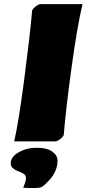

<svg xmlns="http://www.w3.org/2000/svg" viewBox="-20 -696 456 945"><path d="M293.9 -33.2Q293.9 -26.4 278.3 -13.2Q262.7 0 251 0H49.8Q71.3 -91.8 99.4 -306.6Q127.4 -521.5 138.2 -643.6Q138.2 -649.9 153.8 -662.8Q169.4 -675.8 180.7 -675.8H386.2Q360.4 -568.4 332.5 -366Q304.7 -163.6 293.9 -33.2ZM32.7 108.4Q32.7 75.7 72.3 53.5Q111.8 31.2 160.9 31.2Q210 31.2 236.6 49.6Q263.2 67.9 263.2 95Q263.2 122.1 252.2 146Q241.2 169.9 226.6 186.5Q194.3 221.2 183.3 225.3Q172.4 229.5 142.8 229.5Q113.3 229.5 94.2 228Q107.9 194.8 107.9 180.9Q107.9 167 96.2 159.4Q84.5 151.9 70.3 147.2Q56.2 142.6 44.4 132.6Q32.7 122.6 32.7 108.4Z"/></svg>

Font: Emblema One
Style: Regular
Weight: 400
Designer: Riccardo De Franceschi
Foundry: Riccardo De Franceschi
Version: Version 1.003